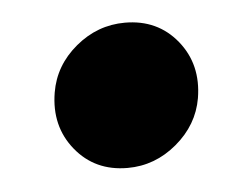

<svg xmlns="http://www.w3.org/2000/svg" viewBox="-30 -479 326 269"><g transform="rotate(-5 133.0 -344.5)"><path d="M140.1 -242.7Q94.2 -242.7 66.9 -276.4Q39.6 -310.1 47.4 -356.9Q53.7 -394.5 84.5 -420.2Q115.2 -445.8 153.8 -445.8Q199.7 -445.8 227.1 -412.1Q254.4 -378.4 246.6 -331.5Q240.2 -294.4 209.5 -268.6Q178.7 -242.7 140.1 -242.7Z"/></g></svg>

Font: Inter Display Black
Style: Italic
Weight: 900
Italic angle: -9.39999°
Designer: Rasmus Andersson
Foundry: rsms
Version: Version 4.000;git-a52131595